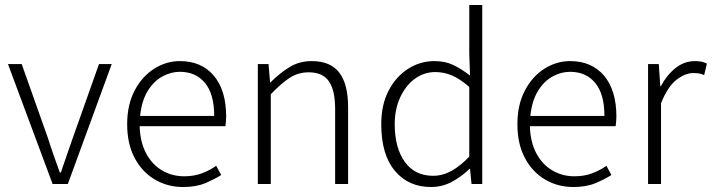

<svg xmlns="http://www.w3.org/2000/svg" viewBox="-20 -738 2855 770"><path d="M191 0 12 -481H67L172 -185Q183 -150 195.5 -114.5Q208 -79 220 -46H224Q235 -79 247.5 -114.5Q260 -150 272 -185L377 -481H428L252 0Z M714 12Q652 12 601 -18Q550 -48 520 -104.5Q490 -161 490 -240Q490 -318 520 -375Q550 -432 598.5 -462.5Q647 -493 701 -493Q788 -493 837.5 -434.5Q887 -376 887 -270Q887 -260 886 -250.5Q885 -241 884 -232H540Q542 -168 566 -123Q590 -78 630 -54.5Q670 -31 719 -31Q757 -31 788.5 -42.5Q820 -54 847 -73L867 -36Q838 -18 802 -3Q766 12 714 12ZM701 -450Q665 -450 630.5 -431Q596 -412 572 -372.5Q548 -333 542 -273H839Q839 -361 802 -405.5Q765 -450 701 -450Z M1014 0V-481H1057L1063 -408H1065Q1101 -444 1140.5 -468.5Q1180 -493 1230 -493Q1305 -493 1340.5 -447Q1376 -401 1376 -308V0H1324V-301Q1324 -376 1299 -412Q1274 -448 1218 -448Q1176 -448 1142 -426Q1108 -404 1066 -360V0Z M1708 12Q1618 12 1563.5 -53Q1509 -118 1509 -240Q1509 -318 1538.5 -374.5Q1568 -431 1616.5 -462Q1665 -493 1722 -493Q1765 -493 1797.5 -477.5Q1830 -462 1865 -435L1862 -522V-718H1914V0H1871L1865 -61H1863Q1834 -32 1794.5 -10Q1755 12 1708 12ZM1717 -33Q1755 -33 1790.5 -52.5Q1826 -72 1862 -110V-389Q1826 -421 1793.5 -435Q1761 -449 1726 -449Q1680 -449 1643 -421.5Q1606 -394 1584.5 -346.5Q1563 -299 1563 -240Q1563 -146 1603 -89.5Q1643 -33 1717 -33Z M2279 12Q2217 12 2166 -18Q2115 -48 2085 -104.5Q2055 -161 2055 -240Q2055 -318 2085 -375Q2115 -432 2163.5 -462.5Q2212 -493 2266 -493Q2353 -493 2402.5 -434.5Q2452 -376 2452 -270Q2452 -260 2451 -250.5Q2450 -241 2449 -232H2105Q2107 -168 2131 -123Q2155 -78 2195 -54.5Q2235 -31 2284 -31Q2322 -31 2353.5 -42.5Q2385 -54 2412 -73L2432 -36Q2403 -18 2367 -3Q2331 12 2279 12ZM2266 -450Q2230 -450 2195.5 -431Q2161 -412 2137 -372.5Q2113 -333 2107 -273H2404Q2404 -361 2367 -405.5Q2330 -450 2266 -450Z M2579 0V-481H2622L2628 -392H2630Q2654 -437 2689 -465Q2724 -493 2767 -493Q2780 -493 2791.5 -491Q2803 -489 2815 -483L2804 -437Q2792 -442 2783 -443.5Q2774 -445 2760 -445Q2728 -445 2693 -418Q2658 -391 2631 -324V0Z"/></svg>

Font: Assistant Light
Style: Regular
Weight: 300
Designer: Hebrew By Ben Nathan, Latin by Paul Hunt
Version: Version 3.000